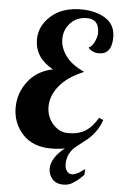

<svg xmlns="http://www.w3.org/2000/svg" viewBox="-62 -792 640 1028"><g transform="rotate(5 258.0 -278.5)"><path d="M28 -196Q28 -273 75.5 -336Q123 -399 209 -417Q110 -471 110 -569Q110 -642 170.5 -696Q231 -750 332 -750Q410 -750 463 -717Q516 -684 516 -616Q516 -524 446 -524Q411 -524 389 -550Q406 -555 419.5 -583Q433 -611 433 -632Q433 -706 367 -706Q313 -706 279 -670Q245 -634 245 -583Q245 -536 277.5 -492Q310 -448 377 -418Q288 -381 245.5 -327.5Q203 -274 203 -217Q203 -162 237.5 -123Q272 -84 320 -84Q376 -84 412.5 -107Q449 -130 478 -180L501 -170Q488 -131 464.5 -101Q441 -71 418 -54L372 -18Q349 -1 335 24Q321 49 321 84Q321 103 331 118.5Q341 134 360 134Q368 134 378.5 130Q389 126 395 122.5Q401 119 413 110L428 100Q426 124 426 131L411 146Q397 159 391 163.5Q385 168 371.5 177Q358 186 345 189.5Q332 193 317 193Q279 193 258.5 169Q238 145 238 115Q238 56 310 -1Q275 6 235 6Q137 6 82.5 -53.5Q28 -113 28 -196Z"/></g></svg>

Font: Lobster Two
Style: Bold Italic
Weight: 700
Designer: Pablo Impallari
Foundry: Pablo Impallari. www.impallari.com
Version: Version 1.006